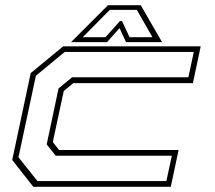

<svg xmlns="http://www.w3.org/2000/svg" viewBox="-20 -718 826 738"><path d="M108 0 27 -103 98 -437 223 -540H751.5L721.5 -398.5H262L225 -368L183 -172L207 -141.5H666.5L636.5 0ZM124 -22H619.5L640.5 -119.5H194L159.5 -163L205 -378L257 -421H704L725 -518.5H229L118 -427L51 -113.5ZM395 -698H521L603 -556H464.5L439.5 -610L391.5 -556H253ZM402 -680 298 -575H385.5L441 -637H449L478 -575H566L506 -680Z"/></svg>

Font: Tourney Expanded ExtraLight
Style: Italic
Weight: 200
Width: 7
Italic angle: -12°
Designer: Tyler Finck
Foundry: Etcetera Type Co
Version: Version 1.010; ttfautohint (v1.8.3)